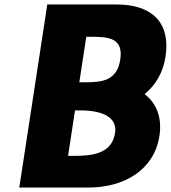

<svg xmlns="http://www.w3.org/2000/svg" viewBox="-20 -841 766 861"><path d="M335.7 -472 366.9 -676H390.9C465.9 -676 534.2 -671 519.3 -574C504.5 -477 434.7 -472 359.7 -472ZM316.4 -346H340.4C381.4 -346 510.7 -341 495.8 -244C481 -147 384.2 -142 309.2 -142H285.2ZM628.6 -419C677.7 -459 711.5 -516 722.2 -586C745.6 -739 663.1 -821 502.1 -821H192.1L66.5 0H376.5C537.5 0 671.6 -79 695 -232C707.7 -315 681.3 -378 628.6 -419Z"/></svg>

Font: Sztylet
Style: BdObl
Weight: 700
Foundry: Cannot Into Space Fonts, PlusOne Fonts
Version: Version 0.12